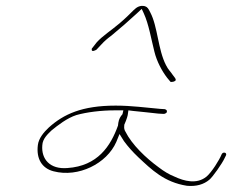

<svg xmlns="http://www.w3.org/2000/svg" viewBox="-20 -731 785 649"><path d="M108 -241C102 -194 122 -162 161 -152C245 -130 341 -178 373 -251L384 -278L399 -254C413 -235 427 -219 448 -199C492 -158 535 -115 612 -103C644 -100 669 -108 687 -123C698 -131 732 -180 739 -196L744 -206C748 -216 733 -219 729 -209C722 -191 695 -148 678 -134C645 -107 602 -119 570 -134C552 -141 534 -152 517 -165C473 -197 426 -242 404 -286C400 -292 399 -299 400 -306V-309C409 -329 412 -342 412 -344L414 -358L430 -356C463 -353 485 -350 515 -347L533 -346H534C537 -346 543 -349 544 -352C545 -358 543 -360 537 -362L521 -363C473 -367 426 -374 371 -374C257 -374 195 -345 145 -300C128 -284 111 -264 108 -241ZM123 -240C124 -263 143 -279 154 -290C176 -308 207 -332 238 -342C273 -352 322 -358 368 -358H397L394 -345C387 -337 382 -329 380 -316C380 -316 379 -309 379 -308V-307C354 -237 310 -170 208 -163C149 -158 119 -193 123 -240ZM290 -563C290 -555 301 -560 306 -563L322 -580C333 -592 342 -600 357 -611C385 -634 417 -662 443 -686L459 -701L466 -686C483 -649 491 -599 502 -556C510 -523 528 -490 545 -468L555 -456C556 -454 557 -454 560 -454C569 -454 574 -459 574 -460C574 -462 574 -464 572 -467L563 -479C559 -486 548 -496 541 -511C514 -563 513 -642 488 -689C482 -701 479 -707 470 -710C454 -714 442 -707 432 -697C417 -682 404 -669 384 -652C357 -629 327 -610 307 -588L293 -570C290 -567 290 -567 290 -563Z"/></svg>

Font: Stray Cat
Style: ExLtExtObl
Weight: 200
Version: Version 1.0